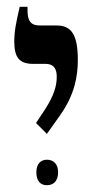

<svg xmlns="http://www.w3.org/2000/svg" viewBox="-20 -667 273 565"><path d="M118 -273 157 -328C200 -389 209 -443 209 -491C209 -565 190 -592 147 -592H97C71 -592 61 -605 61 -636V-647H38C28 -604 22 -576 22 -545C22 -499 36 -479 78 -479H114C141 -479 147 -461 147 -441C147 -415 139 -387 115 -349L86 -305ZM118 -122C137 -122 151 -134 151 -160C151 -185 137 -197 118 -197C100 -197 87 -185 87 -160C87 -133 100 -122 118 -122Z"/></svg>

Font: Noto Serif Hebrew ExtraCondensed SemiBold
Style: Regular
Weight: 600
Width: 2
Designer: Monotype Design Team
Foundry: Monotype Imaging Inc.
Version: Version 2.004